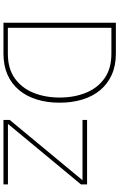

<svg xmlns="http://www.w3.org/2000/svg" viewBox="190 -880 690 1110"><g transform="rotate(90 535.0 -325.0)"><path d="M673.3 -457H1022L673.3 -36.1V0H1045.9V-25.9H696.3L1045.9 -447.8V-483.4H673.3ZM573.7 -324.7Q573.7 -396.5 555.4 -456.3Q537.1 -516.1 501 -559.3Q464.8 -602.5 411.9 -626.2Q358.9 -649.9 290 -649.9H111.3V0H290Q358.9 0 411.9 -23.4Q464.8 -46.9 501 -90.3Q537.1 -133.8 555.4 -193.4Q573.7 -252.9 573.7 -324.7ZM543.9 -324.7Q543.9 -241.7 516.6 -173.8Q489.3 -106 433.1 -65.7Q377 -25.4 290 -25.4H140.6V-624H290Q377 -624 433.1 -584Q489.3 -543.9 516.6 -476.1Q543.9 -408.2 543.9 -324.7Z"/></g></svg>

Font: Estedad VF
Style: Regular
Weight: 100
Designer: Amin Abedi
Version: Version 7.3